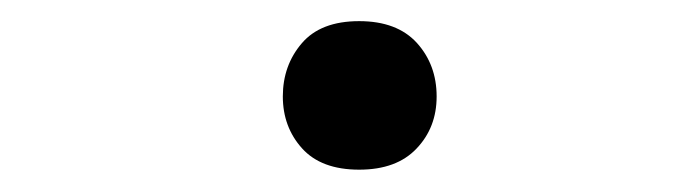

<svg xmlns="http://www.w3.org/2000/svg" viewBox="-20 -148 640 178"><path d="M242.2 -58.6Q242.2 -30.3 260 -10.5Q277.8 9.3 313 9.3Q347.7 9.3 366.2 -10.3Q384.8 -29.8 384.8 -58.6Q384.8 -87.9 366.5 -108.2Q348.1 -128.4 313 -128.4Q277.3 -128.4 259.8 -107.9Q242.2 -87.4 242.2 -58.6Z"/></svg>

Font: Roboto Mono
Style: Regular
Weight: 400
Monospace: yes
Designer: Google
Version: Version 3.000